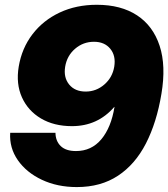

<svg xmlns="http://www.w3.org/2000/svg" viewBox="-20 -759 693 791"><path d="M296.4 11.7Q216.3 11.7 152.6 -18.3Q88.9 -48.3 53.5 -99.1Q18.1 -149.9 22 -211.9H208.5Q209 -177.7 230.2 -157.2Q251.5 -136.7 293 -136.7Q356.9 -136.7 397.5 -185.3Q438 -233.9 451.7 -318.4H450.7Q382.3 -239.3 276.4 -239.3Q202.1 -239.3 148.7 -271Q95.2 -302.7 70.3 -358.2Q45.4 -413.6 57.1 -484.4Q69.8 -560.5 113.8 -617.9Q157.7 -675.3 225.8 -707.3Q293.9 -739.3 378.9 -739.3Q478.5 -739.3 544.7 -695.8Q610.8 -652.3 637.7 -570.1Q664.6 -487.8 645 -372.1Q625.5 -254.4 581.3 -168.2Q537.1 -82 466.3 -35.2Q395.5 11.7 296.4 11.7ZM333 -381.8Q376.5 -381.8 409.9 -410.9Q443.4 -439.9 450.7 -484.4Q458 -529.3 434.3 -558.1Q410.6 -586.9 367.2 -586.9Q322.8 -586.9 289.3 -558.1Q255.9 -529.3 248.5 -484.4Q241.2 -439.9 264.9 -410.9Q288.6 -381.8 333 -381.8Z"/></svg>

Font: Inter Display Black
Style: Italic
Weight: 900
Italic angle: -9.39999°
Designer: Rasmus Andersson
Foundry: rsms
Version: Version 4.000;git-a52131595